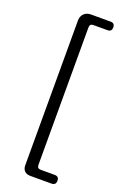

<svg xmlns="http://www.w3.org/2000/svg" viewBox="-180 -845 698 1070"><g transform="rotate(20 169.0 -310.5)"><path d="M278.3 169.9H151.4Q129.9 169.9 117.7 157.7Q105.5 145.5 105.5 124V-733.4Q105.5 -759.8 121.1 -775.4Q136.7 -791 163.1 -791H279.3Q303.7 -791 303.7 -765.6Q303.7 -740.2 279.3 -740.2H195.3Q173.8 -740.2 173.8 -718.8V96.7Q173.8 118.2 195.3 118.2H278.3Q303.7 118.2 303.7 143.6Q303.7 169.9 278.3 169.9Z"/></g></svg>

Font: GenSenMaruGothic TW TTF Regular
Style: Regular
Weight: 400
Version: Version 1.301